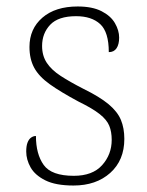

<svg xmlns="http://www.w3.org/2000/svg" viewBox="-20 -563 455 593"><path d="M207 10Q152 10 120 -6Q88 -22 74.5 -46Q61 -70 61 -95Q61 -112 65 -122.5Q69 -133 76 -138Q83 -143 91 -143Q91 -87 115 -53.5Q139 -20 208 -20Q266 -20 295.5 -53Q325 -86 325 -131Q325 -156 317.5 -174.5Q310 -193 288 -210.5Q266 -228 223 -249Q167 -279 133.5 -303Q100 -327 85.5 -354Q71 -381 71 -418Q71 -474 111 -508.5Q151 -543 220 -543Q265 -543 293.5 -528.5Q322 -514 335 -491.5Q348 -469 348 -447Q348 -426 340 -414Q332 -402 316 -402Q316 -464 289.5 -488.5Q263 -513 215 -513Q160 -513 135 -486.5Q110 -460 110 -421Q110 -391 124.5 -369Q139 -347 167.5 -328.5Q196 -310 237 -289Q288 -264 315.5 -241Q343 -218 353.5 -192.5Q364 -167 364 -134Q364 -68 320.5 -29Q277 10 207 10Z"/></svg>

Font: Noto Serif Thai ExtraLight
Style: Regular
Weight: 250
Version: Version 2.001